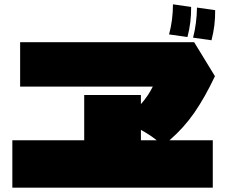

<svg xmlns="http://www.w3.org/2000/svg" viewBox="-20 -915 1040 887"><path d="M863 -883Q864 -812 846 -744L761 -756Q779 -822 779 -895ZM974 -868Q975 -797 957 -729L872 -741Q889 -807 890 -880ZM973 -563Q926 -464 877.5 -394Q829 -324 763 -267H963V-48H37V-267H369V-476H631V-434Q664 -471 686 -515H73V-720H877ZM631 -267H704Q673 -292 631 -315Z"/></svg>

Font: Dela Gothic One
Style: Regular
Weight: 400
Designer: aratakana
Foundry: aratakana
Version: Version 1.004